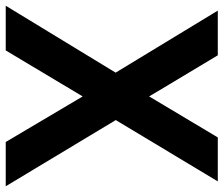

<svg xmlns="http://www.w3.org/2000/svg" viewBox="-87 -705 780 670"><g transform="rotate(90 303.0 -370.0)"><path d="M-12 0 221.5 -383.5 5 -740H161L304.5 -500.5L447.5 -740H601L387 -384L618 0H463.5L304.5 -268.5L144 0Z"/></g></svg>

Font: Encode Sans Condensed
Style: Bold
Weight: 700
Width: 3
Designer: Multiple Designers
Foundry: Impallari Type
Version: Version 3.000; ttfautohint (v1.8.3) -l 8 -r 50 -G 200 -x 14 